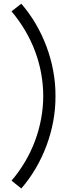

<svg xmlns="http://www.w3.org/2000/svg" viewBox="-20 -860 466 1059"><path d="M43.5 136.5 97.5 179.5C215 44.5 287.5 -145 286 -330C287.5 -515 215 -704.5 97.5 -839.5L43.5 -797.5C160 -659 218 -497 218.5 -330C218 -165 158.5 2.5 43.5 136.5Z"/></svg>

Font: Manrope
Style: Regular
Weight: 400
Designer: Mikhail Sharanda
Foundry: Mikhail Sharanda
Version: Version 4.505